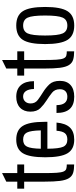

<svg xmlns="http://www.w3.org/2000/svg" viewBox="538 -1264 736 1852"><g transform="rotate(-90 906.0 -338.0)"><path d="M12 -539.3V-472.9H79.9V-277.6Q79.9 -184.3 87.1 -127.8Q94.4 -71.3 113.5 -41Q132.6 -10.7 164.7 -0.7Q196.9 9.3 245.9 9.3V-61.7Q218.9 -61.7 202.4 -67.1Q186 -72.6 177.1 -94.4Q168.3 -116.1 165.4 -159.6Q162.4 -203.1 162.4 -279.3V-472.9H245.9V-539.3H162.4V-686L79.9 -645.3V-539.3Z M656.9 -248.9V-275.9Q656.9 -423.4 617.4 -486.4Q578 -549.3 485.4 -549.3Q392.9 -549.3 353.9 -485.5Q314.9 -421.7 314.9 -269.7Q314.9 -118.1 353.9 -54.1Q392.9 10 484.6 10Q562 10 602 -31.7Q642 -73.4 649.7 -160.7H570.9Q566.6 -104.1 547.3 -80.3Q528 -56.4 485.9 -56.4Q434.7 -56.4 416.4 -96.3Q398.1 -136.1 397.4 -248.9ZM574.3 -312.4H397.4Q399.4 -410.3 418.2 -446.6Q437 -482.9 485.7 -482.9Q534.7 -482.9 553.5 -446.6Q572.3 -410.3 574.3 -312.4Z M1052 -128.7Q1052 -194.7 1018.1 -230Q984.1 -265.3 943.1 -290.6Q902 -315.9 868.1 -341.1Q834.1 -366.3 834.1 -410.7Q834.1 -443.3 852.7 -463.2Q871.3 -483.1 901.1 -483.1Q934.9 -483.1 953.5 -456.2Q972.1 -429.3 973.6 -378.3H1049.1Q1049.1 -460.7 1010.4 -505Q971.6 -549.3 898.7 -549.3Q831.4 -549.3 793.2 -512.5Q755 -475.7 755 -412.9Q755 -350.6 788.8 -316.6Q822.6 -282.6 863.2 -256.9Q903.9 -231.1 937.6 -204.1Q971.4 -177 971.4 -128.9Q971.4 -94.1 952.6 -75.3Q933.7 -56.4 898.4 -56.4Q858.9 -56.4 838.4 -82.6Q818 -108.9 818 -161H742.4Q742.4 -75.7 781.4 -32.9Q820.3 10 899.1 10Q972.9 10 1012.4 -26.1Q1052 -62.1 1052 -128.7Z M1103 -539.3V-472.9H1170.9V-277.6Q1170.9 -184.3 1178.1 -127.8Q1185.4 -71.3 1204.5 -41Q1223.6 -10.7 1255.7 -0.7Q1287.9 9.3 1336.9 9.3V-61.7Q1309.9 -61.7 1293.4 -67.1Q1277 -72.6 1268.1 -94.4Q1259.3 -116.1 1256.4 -159.6Q1253.4 -203.1 1253.4 -279.3V-472.9H1336.9V-539.3H1253.4V-686L1170.9 -645.3V-539.3Z M1406.9 -270.6Q1406.9 -118.7 1447.5 -54.4Q1488.2 10 1585.7 10Q1682.9 10 1723.9 -54.4Q1764.9 -118.7 1764.9 -270.6Q1764.9 -422.4 1723.9 -485.9Q1682.9 -549.3 1585.7 -549.3Q1488.6 -549.3 1447.7 -485.9Q1406.9 -422.4 1406.9 -270.6ZM1489.4 -271Q1489.4 -395.4 1509.7 -439.1Q1530 -482.9 1585.7 -482.9Q1641.4 -482.9 1661.9 -439.1Q1682.3 -395.4 1682.3 -271Q1682.3 -145.9 1661.9 -101.1Q1641.4 -56.4 1585.7 -56.4Q1530 -56.4 1509.7 -101.1Q1489.4 -145.9 1489.4 -271Z"/></g></svg>

Font: Secuela Black
Style: Regular
Weight: 900
Designer: Fernando Haro
Foundry: deFharo
Version: Version 1.704